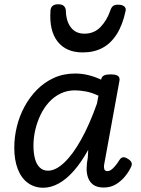

<svg xmlns="http://www.w3.org/2000/svg" viewBox="-20 -864 663 901"><path d="M183 17Q142 17 111 -5.5Q80 -28 63.5 -70.5Q47 -113 47 -171Q47 -220 59 -269.5Q71 -319 95 -363.5Q119 -408 153.5 -443Q188 -478 233 -498.5Q278 -519 333 -519Q364 -519 394.5 -511.5Q425 -504 455 -490V-493Q458 -505 468.5 -510Q479 -515 498 -515Q525 -515 534.5 -507Q544 -499 540 -482L471 -104Q467 -87 468 -77.5Q469 -68 473 -64.5Q477 -61 483 -61Q493 -61 501.5 -67Q510 -73 520 -84.5Q530 -96 541 -114Q547 -123 555.5 -125.5Q564 -128 576 -121Q591 -113 596 -103.5Q601 -94 596 -83Q587 -62 569 -39Q551 -16 525.5 0Q500 16 467 16Q436 16 418.5 3.5Q401 -9 393.5 -29.5Q386 -50 386.5 -74.5Q387 -99 392 -124Q393 -132 393 -141.5Q393 -151 394 -161Q362 -103 327 -63Q292 -23 255.5 -3Q219 17 183 17ZM137 -181Q137 -146 144 -119.5Q151 -93 166.5 -78Q182 -63 205 -63Q241 -63 281 -100.5Q321 -138 360.5 -208.5Q400 -279 435 -378L442 -415Q410 -430 382 -435Q354 -440 331 -440Q295 -440 264 -425Q233 -410 209.5 -384Q186 -358 170 -324.5Q154 -291 145.5 -254Q137 -217 137 -181ZM368 -618Q290 -618 250 -669.5Q210 -721 217 -815Q218 -829 227 -836.5Q236 -844 253 -844Q271 -844 279.5 -836Q288 -828 289 -815Q290 -765 312.5 -735.5Q335 -706 376 -706Q422 -706 452 -737.5Q482 -769 497 -813Q502 -829 510 -835.5Q518 -842 534 -842Q554 -842 563.5 -833.5Q573 -825 569 -811Q555 -746 527.5 -703Q500 -660 460.5 -639Q421 -618 368 -618Z"/></svg>

Font: Playwrite DE VA
Style: Regular
Weight: 400
Designer: Veronika Burian, José Scaglione
Foundry: TypeTogether
Version: Version 1.002